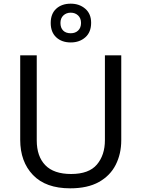

<svg xmlns="http://www.w3.org/2000/svg" viewBox="-20 -1015 771 1045"><path d="M640 -252Q640 -178 610 -118.5Q580 -59 518.5 -24.5Q457 10 362 10Q229 10 159.5 -62.5Q90 -135 90 -254V-714H180V-251Q180 -164 226.5 -116Q273 -68 367 -68Q464 -68 507.5 -119.5Q551 -171 551 -252V-714H640ZM365 -784Q316 -784 286 -812Q256 -840 256 -890Q256 -940 286 -967.5Q316 -995 365 -995Q412 -995 444 -967.5Q476 -940 476 -891Q476 -840 444.5 -812Q413 -784 365 -784ZM365 -834Q390 -834 405.5 -849Q421 -864 421 -890Q421 -916 405 -931Q389 -946 365 -946Q341 -946 325 -931Q309 -916 309 -890Q309 -864 323.5 -849Q338 -834 365 -834Z"/></svg>

Font: Noto Sans Tifinagh Azawagh
Style: Regular
Weight: 400
Designer: JamraPatel
Foundry: JamraPatel LLC
Version: Version 2.006; ttfautohint (v1.8.4.7-5d5b)